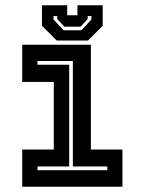

<svg xmlns="http://www.w3.org/2000/svg" viewBox="-20 -710 550 730"><path d="M64.5 0V-141.5H184.5V-398.5H64.5V-540H325.5V-141.5H445.5V0ZM122.5 -63H388V-77H257V-478H122.5V-464H243V-77H122.5ZM195.5 -556 139.5 -612V-690H235.5V-652H274.5V-690H370.5V-612L314.5 -556ZM221.5 -595H289.5L327.5 -636V-649H313.5V-638L286.5 -608.5H224.5L197.5 -638V-649H183.5V-636Z"/></svg>

Font: Tourney Expanded Regular
Style: Bold
Weight: 700
Width: 7
Designer: Tyler Finck
Foundry: Etcetera Type Co
Version: Version 1.010; ttfautohint (v1.8.3)